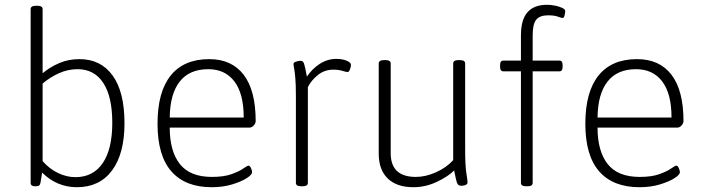

<svg xmlns="http://www.w3.org/2000/svg" viewBox="-20 -776 2935 802"><path d="M301 6Q218 6 156 -55Q154 -45 152.5 -34Q151 -23 149 -12Q147 -3 142.5 -0.5Q138 2 130 2H127Q108 2 108 -12V-738Q108 -752 131 -752H135Q158 -752 158 -738V-470Q189 -496 227.5 -512.5Q266 -529 312 -529Q401 -529 450.5 -460.5Q500 -392 500 -261Q500 -134 448 -64Q396 6 301 6ZM295 -36Q369 -36 409 -94.5Q449 -153 449 -263Q449 -372 411.5 -429.5Q374 -487 304 -487Q264 -487 227 -470.5Q190 -454 158 -427V-103Q187 -70 223 -53Q259 -36 295 -36Z M864 6Q754 6 696 -60Q638 -126 638 -259Q638 -392 693 -460.5Q748 -529 854 -529Q948 -529 998 -463.5Q1048 -398 1048 -270Q1048 -261 1040 -252Q1032 -243 1022 -243H689Q689 -144 731.5 -90.5Q774 -37 865 -37Q915 -37 947 -48.5Q979 -60 996 -72Q1013 -84 1018 -84Q1024 -84 1028.5 -73.5Q1033 -63 1033 -57Q1033 -46 1010 -31.5Q987 -17 949 -5.5Q911 6 864 6ZM689 -285H998Q998 -385 959 -436Q920 -487 850 -487Q771 -487 730.5 -435Q690 -383 689 -285Z M1238 2Q1216 2 1216 -12V-373Q1216 -424 1213.5 -451Q1211 -478 1208.5 -490.5Q1206 -503 1206 -509Q1206 -515 1216.5 -518.5Q1227 -522 1236 -522Q1246 -522 1250 -510.5Q1254 -499 1262 -456Q1284 -489 1316 -509.5Q1348 -530 1385 -530Q1410 -530 1428 -522.5Q1446 -515 1446 -505Q1446 -496 1441.5 -485.5Q1437 -475 1432 -475Q1427 -475 1410.5 -480Q1394 -485 1372 -485Q1335 -485 1307 -462Q1279 -439 1266 -412V-12Q1266 2 1244 2Z M1707 6Q1637 6 1599.5 -30.5Q1562 -67 1562 -134V-511Q1562 -525 1585 -525H1590Q1612 -525 1612 -511V-136Q1612 -37 1717 -37Q1758 -37 1801.5 -56.5Q1845 -76 1873 -107V-511Q1873 -525 1896 -525H1900Q1923 -525 1923 -511V-150Q1923 -85 1928 -53Q1933 -21 1933 -14Q1933 -7 1925 -3.5Q1917 0 1907 0Q1894 0 1889.5 -11Q1885 -22 1877 -64Q1851 -38 1804 -16Q1757 6 1707 6Z M2177 2Q2156 2 2156 -12V-478H2083Q2069 -478 2069 -496V-505Q2069 -523 2083 -523H2156V-628Q2156 -694 2183.5 -725Q2211 -756 2265 -756Q2281 -756 2298.5 -752.5Q2316 -749 2328.5 -743Q2341 -737 2341 -730Q2341 -724 2338.5 -712.5Q2336 -701 2330 -701Q2324 -701 2310 -706.5Q2296 -712 2269 -712Q2235 -712 2220 -694Q2205 -676 2205 -628V-523H2316Q2330 -523 2330 -505V-496Q2330 -478 2316 -478H2205V-12Q2205 2 2184 2Z M2651 6Q2541 6 2483 -60Q2425 -126 2425 -259Q2425 -392 2480 -460.5Q2535 -529 2641 -529Q2735 -529 2785 -463.5Q2835 -398 2835 -270Q2835 -261 2827 -252Q2819 -243 2809 -243H2476Q2476 -144 2518.5 -90.5Q2561 -37 2652 -37Q2702 -37 2734 -48.5Q2766 -60 2783 -72Q2800 -84 2805 -84Q2811 -84 2815.5 -73.5Q2820 -63 2820 -57Q2820 -46 2797 -31.5Q2774 -17 2736 -5.5Q2698 6 2651 6ZM2476 -285H2785Q2785 -385 2746 -436Q2707 -487 2637 -487Q2558 -487 2517.5 -435Q2477 -383 2476 -285Z"/></svg>

Font: Asap ExtraLight
Style: Regular
Weight: 200
Designer: Pablo Cosgaya
Foundry: Omnibus-Type
Version: Version 3.001; ttfautohint (v1.8.4.7-5d5b)